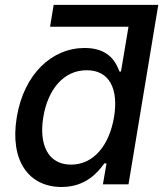

<svg xmlns="http://www.w3.org/2000/svg" viewBox="-20 -747 666 778"><path d="M197.4 -727.3 182.9 -638.8H500.7L470.2 -457H464.1C451 -490.8 424.7 -552.6 323.2 -552.6C191.4 -552.6 77.1 -448.5 47.9 -271.7C18.8 -95.2 96.9 10.7 229.4 10.7C328.8 10.7 377.5 -50.1 402.7 -84.9H411.6L397 0H500.7L621.4 -727.3ZM155.5 -272.7C173.3 -381 235.1 -462.4 331.3 -462.4C423.7 -462.4 460.9 -386.7 442.1 -272.7C422.9 -158 359.4 -79.9 267.8 -79.9C172.9 -79.9 137.4 -163.4 155.5 -272.7Z"/></svg>

Font: Margiela Sans Medium
Style: Italic
Weight: 500
Italic angle: -9.39999°
Designer: Stefan Endress, Andreas Faust
Version: Version 1.100;FEAKit 1.0